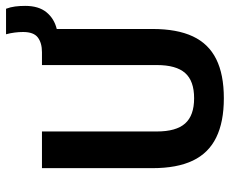

<svg xmlns="http://www.w3.org/2000/svg" viewBox="-83 -671 762 636"><g transform="rotate(-90 298.0 -353.0)"><path d="M290.5 7.5Q212 7.5 160.5 -17.8Q109 -43 84 -95.2Q59 -147.5 59 -229V-595H180.5V-214.5Q180.5 -150.5 207 -120.8Q233.5 -91 290.5 -91Q348 -91 374.2 -120.8Q400.5 -150.5 400.5 -214.5V-595H443Q474 -595 492 -608.8Q510 -622.5 510 -657.5Q510 -671.5 508.2 -685.2Q506.5 -699 502.5 -714H587Q592.5 -699.5 594.5 -684Q596.5 -668.5 596.5 -650.5Q596.5 -606 575.5 -580.2Q554.5 -554.5 520 -546V-229Q520 -147.5 495.5 -95.2Q471 -43 420.2 -17.8Q369.5 7.5 290.5 7.5Z"/></g></svg>

Font: Encode Sans SC Condensed SemiBold
Style: Regular
Weight: 600
Width: 3
Designer: Multiple Designers
Foundry: Impallari Type
Version: Version 3.002